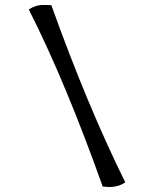

<svg xmlns="http://www.w3.org/2000/svg" viewBox="-20 -708 606 774"><path d="M96 -670Q125 -688 151.5 -688Q178 -688 187 -687Q333 -280 485 27Q458 46 419 46Q412 46 394 44Q244 -378 96 -670Z"/></svg>

Font: Port Lligat Slab
Style: Regular
Weight: 400
Designer: Dario Muhafara, Eduardo Rodriguez Tunni
Foundry: Tipo
Version: Version 1.002